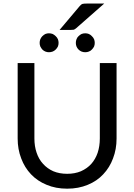

<svg xmlns="http://www.w3.org/2000/svg" viewBox="-20 -1081 775 1109"><path d="M368.2 -77.1Q412.1 -77.1 447.3 -91.8Q482.4 -107.4 506.8 -133.8Q531.2 -161.1 543.9 -198.2Q556.6 -236.3 556.6 -281.2Q556.6 -425.8 556.6 -716.8Q581.1 -716.8 653.3 -716.8Q653.3 -607.4 653.3 -281.2Q653.3 -218.8 632.8 -166Q613.3 -113.3 576.2 -74.2Q540 -35.2 487.3 -13.7Q433.6 8.8 368.2 8.8Q301.8 8.8 249 -13.7Q196.3 -35.2 159.2 -74.2Q122.1 -113.3 102.5 -166Q82 -218.8 82 -281.2Q82 -425.8 82 -716.8Q106.4 -716.8 178.7 -716.8Q178.7 -607.4 178.7 -281.2Q178.7 -236.3 191.4 -199.2Q204.1 -161.1 228.5 -134.8Q252.9 -107.4 288.1 -91.8Q323.2 -77.1 368.2 -77.1ZM582 -1060.5Q542 -1025.4 419.9 -918Q412.1 -911.1 405.3 -909.2Q398.4 -908.2 387.7 -908.2Q366.2 -908.2 324.2 -908.2Q352.5 -942.4 439.5 -1044.9Q448.2 -1055.7 457 -1058.6Q465.8 -1060.5 482.4 -1060.5Q515.6 -1060.5 582 -1060.5ZM318.4 -833Q318.4 -822.3 314.5 -812.5Q309.6 -802.7 301.8 -794.9Q293.9 -787.1 284.2 -783.2Q273.4 -779.3 262.7 -779.3Q252 -779.3 242.2 -783.2Q232.4 -787.1 224.6 -794.9Q217.8 -802.7 212.9 -812.5Q209 -822.3 209 -833Q209 -844.7 212.9 -854.5Q217.8 -865.2 224.6 -872.1Q232.4 -879.9 242.2 -884.8Q252 -888.7 262.7 -888.7Q273.4 -888.7 284.2 -884.8Q293.9 -879.9 301.8 -872.1Q309.6 -865.2 314.5 -854.5Q318.4 -844.7 318.4 -833ZM527.3 -833Q527.3 -822.3 523.4 -812.5Q518.6 -802.7 510.7 -794.9Q503.9 -787.1 493.2 -783.2Q483.4 -779.3 472.7 -779.3Q460.9 -779.3 451.2 -783.2Q441.4 -787.1 433.6 -794.9Q425.8 -802.7 421.9 -812.5Q418 -822.3 418 -833Q418 -844.7 421.9 -854.5Q425.8 -865.2 433.6 -872.1Q441.4 -879.9 451.2 -884.8Q460.9 -888.7 472.7 -888.7Q483.4 -888.7 493.2 -884.8Q503.9 -879.9 510.7 -872.1Q518.6 -865.2 523.4 -854.5Q527.3 -844.7 527.3 -833Z"/></svg>

Font: Lato
Style: Regular
Weight: 400
Designer: Lukasz Dziedzic with Adam Twardoch and Botio Nikoltchev
Version: Version 2.015; 2015-08-06; http://www.latofonts.com/